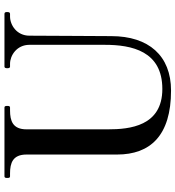

<svg xmlns="http://www.w3.org/2000/svg" viewBox="17 -790 787 861"><g transform="rotate(-90 410.5 -359.5)"><path d="M435 14C591 14 679 -86 679 -254C679 -321 681 -536 681 -621C681 -678 729 -708 767 -708H779C785 -708 787 -713 787 -720C787 -728 786 -733 779 -733H542C537 -733 535 -728 535 -720C535 -713 537 -708 542 -708H555C592 -708 640 -678 640 -621V-283C640 -162 612 -25 442 -25C275 -25 261 -172 261 -269V-634C261 -696 299 -708 346 -708H359C365 -708 366 -713 366 -720C366 -728 365 -733 359 -733H50C44 -733 43 -728 43 -720C43 -713 44 -708 50 -708H63C110 -708 148 -696 148 -634V-228C148 -79 233 14 435 14Z"/></g></svg>

Font: Shippori Mincho OTF SemiBold
Style: Regular
Weight: 600
Designer: FONTDASU
Foundry: FONTDASU / Google Inc. / but / Adobe
Version: Version 3.300;hotconv 1.0.109;makeotfexe 2.5.65596